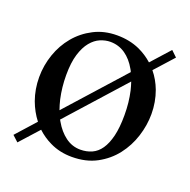

<svg xmlns="http://www.w3.org/2000/svg" viewBox="-98 -575 696 702"><g transform="rotate(20 250.0 -223.5)"><path d="M465.8 -231.9Q465.8 -188.5 451.9 -144.8Q438 -101.1 410.4 -65.4Q382.8 -29.8 341.6 -7.6Q300.3 14.6 245.1 14.6Q197.8 14.6 159.2 -4.4Q130.4 -18.1 106.4 -40.5L40.5 32.7L17.6 11.7L85.4 -64Q62.5 -93.3 48.8 -130.4Q33.7 -172.4 33.7 -219.2Q33.7 -264.6 48.6 -307.9Q63.5 -351.1 91.6 -384.8Q119.6 -418.5 159.7 -439.2Q199.7 -460 250 -460Q298.3 -460 337.9 -442.4Q368.7 -428.2 392.6 -406.7L457 -478.5L479.5 -457L414.1 -384.3Q437 -356.4 450.2 -321.3Q465.8 -278.8 465.8 -231.9ZM336.9 -361.3Q318.8 -393.6 293 -411.4Q267.1 -429.2 234.9 -429.2Q215.8 -429.2 196 -420.9Q176.3 -412.6 160.2 -393.1Q144 -373.5 134 -341.1Q124 -308.6 124 -259.8Q124 -212.9 133.8 -168.5Q136.2 -158.7 138.9 -149.2Q141.6 -139.6 145 -130.4L342.3 -350.6Q341.3 -353.5 339.8 -356.2Q338.4 -358.9 336.9 -361.3ZM374.5 -194.3Q374.5 -219.2 372.1 -242.2Q369.6 -265.1 364.7 -287.1Q362.8 -295.4 360.4 -303.2L355.5 -318.8L158.7 -99.1L162.6 -92.3Q181.2 -59.6 207.3 -40.3Q233.4 -21 265.6 -21Q289.6 -21 309.8 -30Q330.1 -39.1 344.2 -59.6Q358.4 -80.1 366.5 -113.3Q374.5 -146.5 374.5 -194.3Z"/></g></svg>

Font: Doulos SIL Eur
Style: Regular
Weight: 400
Designer: Walt Agee, Victor Gaultney, Peter Martin, Debbi Hosken, Becca Hirsbrunner
Foundry: SIL International
Version: Version 5.000